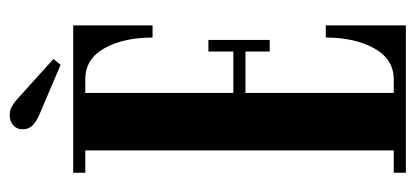

<svg xmlns="http://www.w3.org/2000/svg" viewBox="-255 -619 874 404"><g transform="rotate(-90 182.0 -417.0)"><path d="M20.5 0V-25.5H67.5V-674.5H20.5V-700H330.5V-533H305Q305 -594 282.5 -634.2Q260 -674.5 217.5 -674.5H188.5V-363H275.5V-415.5H300V-286.5H275.5V-337.5H188.5V-25.5H217Q259.5 -25.5 282.2 -66.5Q305 -107.5 305 -168.5H330.5V0ZM247.5 -726.5 142 -771.5Q127.5 -778 119.8 -785.8Q112 -793.5 112 -807Q112 -818.5 120.2 -826Q128.5 -833.5 141.5 -833.5Q152 -833.5 159.2 -829.5Q166.5 -825.5 174 -819L260 -741.5Z"/></g></svg>

Font: Imbue 50pt
Style: Bold
Weight: 700
Designer: Tyler Finck
Foundry: Etcetera Type Company
Version: Version 1.102; ttfautohint (v1.8.3)